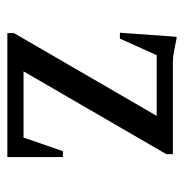

<svg xmlns="http://www.w3.org/2000/svg" viewBox="-9 -491 500 522"><g transform="rotate(90 241.0 -230.0)"><path d="M70 0V-18L295 -406H130L85 -306H69L80 -460H85Q98 -457 117 -453.5Q136 -450 148 -450H399V-432L174 -44H354L391 -151H407V0Z"/></g></svg>

Font: Spectral
Style: Regular
Weight: 400
Designer: Jean-Baptiste Levee
Foundry: Production Type
Version: Version 1.002